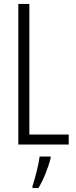

<svg xmlns="http://www.w3.org/2000/svg" viewBox="-20 -734 386 975"><path d="M73 0H329V-51H129V-714H73ZM237 61H181C177 101 157 175 145 211V221H175C201 179 224 119 237 71Z"/></svg>

Font: Noto Sans Display Condensed Light
Style: Regular
Weight: 300
Width: 3
Designer: Monotype Design Team
Foundry: Monotype Imaging Inc.
Version: Version 1.900